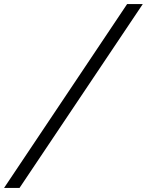

<svg xmlns="http://www.w3.org/2000/svg" viewBox="-184 -720 722 944"><path d="M-164 204 441 -700H518L-88 204Z"/></svg>

Font: Red Hat Display VF
Style: Italic
Weight: 300
Italic angle: -12°
Designer: Pentagram, MCKL
Foundry: Pentagram, MCKL
Version: Version 1.023